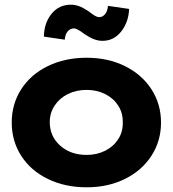

<svg xmlns="http://www.w3.org/2000/svg" viewBox="-20 -788 736 818"><path d="M30 -266Q30 -345 70.5 -408Q111 -471 184 -506.5Q257 -542 349 -542Q440 -542 512 -506.5Q584 -471 625 -408Q666 -345 666 -266Q666 -187 625 -124Q584 -61 512 -25.5Q440 10 349 10Q257 10 184 -25.5Q111 -61 70.5 -124Q30 -187 30 -266ZM503 -266Q504 -306 484 -337.5Q464 -369 428.5 -387Q393 -405 349 -405Q305 -405 269.5 -387.5Q234 -370 213 -338.5Q192 -307 192 -268Q192 -207 236.5 -167.5Q281 -128 349 -128Q393 -128 428.5 -146Q464 -164 484 -195.5Q504 -227 503 -266ZM341 -642Q309 -667 295 -667Q280 -667 269 -655Q258 -643 256 -619L167 -632Q168 -690 199.5 -729Q231 -768 282 -768Q299 -768 316 -762Q333 -756 356 -741Q374 -727 384 -721Q394 -715 403 -715Q417 -715 427.5 -727.5Q438 -740 440 -763L530 -750Q528 -694 496.5 -654Q465 -614 417 -614Q399 -614 381.5 -620.5Q364 -627 341 -642Z"/></svg>

Font: Lexend Exa HM Xlight
Style: Bold
Weight: 700
Designer: Bonnie Shaver-Troup, Thomas Jockin, Octavio Pardo
Foundry: Lexend
Version: Version 1.091